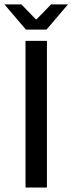

<svg xmlns="http://www.w3.org/2000/svg" viewBox="-29 -838 324 858"><path d="M180.7 -655.3V0H85V-655.3ZM178.7 -705.6H86.9L-9.3 -818.4H66.4L130.9 -752H134.8L199.2 -818.4H274.9Z"/></svg>

Font: Varta SemiBold
Style: Regular
Weight: 600
Designer: Joana Correia, Viktoriya Grabowska, Eben Sorkin
Foundry: Sorkin Type
Version: Version 1.003; ttfautohint (v1.3) -l 8 -r 24 -G 200 -x 12 -H